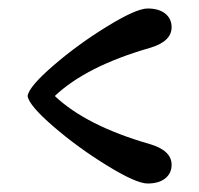

<svg xmlns="http://www.w3.org/2000/svg" viewBox="-20 -514 469 452"><path d="M384 -450Q384 -416 332 -401Q183 -358 109 -288Q183 -218 332 -175Q384 -160 384 -126Q384 -106 369 -94Q354 -82 327.5 -82Q301 -82 232.5 -124Q164 -166 106 -216Q48 -266 45 -288Q48 -310 106 -360Q164 -410 232.5 -452Q301 -494 327.5 -494Q354 -494 369 -482Q384 -470 384 -450Z"/></svg>

Font: Macondo Swash Caps
Style: Regular
Weight: 400
Designer: John Vargas Beltran
Foundry: John Vargas Beltran
Version: Version 2.001